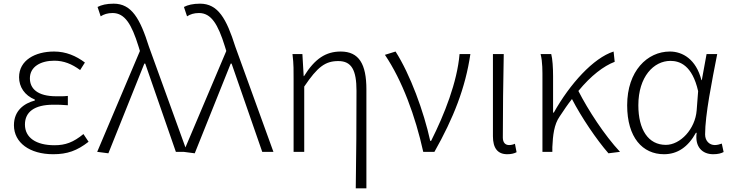

<svg xmlns="http://www.w3.org/2000/svg" viewBox="-20 -828 3986 1047"><path d="M270 13C347 13 400 -6 463 -55L435 -97C380 -52 337 -36 277 -36C177 -36 116 -77 116 -149C116 -217 167 -257 271 -257C296 -257 319 -257 350 -254V-305C323 -302 307 -303 287 -303C184 -303 143 -345 143 -401C143 -465 203 -497 276 -497C328 -497 372 -479 417 -446L443 -487C395 -523 340 -547 275 -547C171 -547 84 -499 84 -407C84 -354 114 -308 170 -285V-280C111 -264 56 -225 56 -145C56 -50 142 13 270 13Z M571 8 767 -481H772L939 0H1000L792 -574C744 -726 698 -808 600 -808C561 -808 533 -801 512 -790L529 -739C546 -750 567 -757 594 -757C661 -757 698 -695 735 -576L743 -550L510 0Z M1042 8 1238 -481H1243L1410 0H1471L1263 -574C1215 -726 1169 -808 1071 -808C1032 -808 1004 -801 983 -790L1000 -739C1017 -750 1038 -757 1065 -757C1132 -757 1169 -695 1206 -576L1214 -550L981 0Z M1978 199V-341C1978 -478 1938 -547 1838 -547C1757 -547 1697 -508 1638 -413H1636L1629 -533H1575C1582 -477 1581 -438 1581 -395V0H1639V-356C1712 -464 1754 -495 1825 -495C1897 -495 1924 -446 1924 -333C1924 -162 1923 19 1920 199Z M2349 0C2453 -184 2518 -349 2545 -533H2486C2473 -380 2404 -205 2331 -60H2326C2291 -220 2217 -422 2137 -547L2079 -529C2173 -390 2245 -195 2288 0Z M2746 13C2767 13 2784 9 2797 2L2788 -44C2777 -39 2766 -37 2756 -37C2736 -37 2722 -50 2722 -78C2722 -227 2724 -377 2727 -533H2668V-85C2668 -20 2694 13 2746 13Z M3361 0C3276 -91 3187 -228 3134 -332C3203 -416 3272 -468 3332 -491L3326 -547C3216 -512 3088 -371 3000 -214H2996V-412C2996 -459 2993 -506 2986 -533H2928C2939 -490 2938 -438 2938 -395V0H2992V-26C2995 -90 3001 -149 3032 -193C3055 -228 3076 -259 3099 -288C3150 -189 3234 -65 3298 8Z M3601 13C3674 13 3732 -26 3775 -104H3779C3768 -27 3810 13 3869 13C3896 13 3913 8 3926 1L3916 -45C3905 -41 3891 -37 3878 -37C3849 -37 3825 -59 3825 -95C3825 -202 3862 -384 3891 -533H3833L3807 -391H3805C3776 -505 3702 -547 3633 -547C3510 -547 3400 -441 3400 -254C3400 -78 3484 13 3601 13ZM3611 -38C3515 -38 3461 -121 3461 -254C3461 -410 3545 -496 3636 -496C3687 -496 3755 -472 3787 -331L3779 -226C3771 -124 3690 -38 3611 -38Z"/></svg>

Font: Spoqa Han Sans Neo Light
Style: Regular
Weight: 300
Designer: [Spoqa Han Sans Neo] Dong-huui Kim  Younghwa Kang  Yujin Lee  [Noto Sans] Ryoko NISHIZUKA  (kana & ideographs); Paul D. 
Foundry: Spoqa (http://www.spoqa-han-sans.com)
Version: Version 1.000